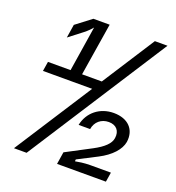

<svg xmlns="http://www.w3.org/2000/svg" viewBox="-132 -836 865 942"><g transform="rotate(20 300.0 -365.0)"><path d="M46 0H112L582 -730H516L339 -455H236L280 -730H195L115 -669L104 -599L174 -653C191 -666 206 -682 213 -691L176 -455H58L50 -405H307ZM271 0H526L534 -50H425C396 -50 364 -45 349 -42L350 -52L451 -104C511 -135 549 -177 556 -218C566 -285 523 -330 448 -330C376 -330 319 -285 305 -216H365C371 -255 401 -280 440 -280C479 -280 501 -255 495 -216C491 -187 463 -160 412 -133L281 -64Z"/></g></svg>

Font: JetBrains Mono
Style: Italic
Weight: 400
Italic angle: -9°
Monospace: yes
Designer: Philipp Nurullin, Konstantin Bulenkov
Foundry: JetBrains
Version: Version 2.305